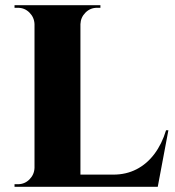

<svg xmlns="http://www.w3.org/2000/svg" viewBox="-20 -720 674 740"><path d="M290 -700V0H113V-700ZM552 -47 585 0H287V-47ZM629 -218 588 0H381L417 -47Q466 -47 506 -67.5Q546 -88 575 -126.5Q604 -165 620 -218ZM116 -73V0H36V-10Q36 -10 42.5 -10Q49 -10 49 -10Q75 -10 93.5 -28.5Q112 -47 113 -73ZM116 -627H113Q112 -653 93.5 -671.5Q75 -690 49 -690Q49 -690 42.5 -690Q36 -690 36 -690V-700H116ZM287 -627V-700H367V-690Q366 -690 360 -690Q354 -690 354 -690Q328 -690 309.5 -671.5Q291 -653 290 -627Z"/></svg>

Font: Cinzel ExtraBold
Style: Regular
Weight: 800
Designer: Natanael Gama
Version: Version 2.000